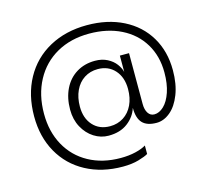

<svg xmlns="http://www.w3.org/2000/svg" viewBox="-134 -918 1428 1315"><g transform="rotate(-15 580.0 -260.0)"><path d="M820 -500V-140Q820 -99 836 -74.5Q852 -50 880 -50Q915 -50 947.5 -81Q980 -112 1000 -171Q1020 -230 1020 -310Q1020 -426 966.5 -514.5Q913 -603 815.5 -651.5Q718 -700 590 -700Q459 -700 359.5 -644Q260 -588 205 -485.5Q150 -383 150 -249Q150 -122 203.5 -25Q257 72 354.5 125.5Q452 179 580 179Q639 179 686.5 167.5Q734 156 761 139V199Q740 212 692 226Q644 240 580 240Q432 240 318.5 179Q205 118 142.5 7Q80 -104 80 -249Q80 -401 143.5 -517Q207 -633 323 -696.5Q439 -760 590 -760Q736 -760 847 -704Q958 -648 1019 -546Q1080 -444 1080 -310Q1080 -212 1051.5 -139Q1023 -66 977 -28Q931 10 880 10Q812 10 780 -24Q748 -58 748 -131Q729 -71 675.5 -30.5Q622 10 540 10Q485 10 437 -20.5Q389 -51 359.5 -105.5Q330 -160 330 -230Q330 -313 361 -376.5Q392 -440 449 -475Q506 -510 580 -510Q630 -510 667.5 -490.5Q705 -471 726.5 -442Q748 -413 755 -384V-500ZM750 -265Q750 -348 704.5 -399Q659 -450 584 -450Q530 -450 488 -423Q446 -396 423 -346.5Q400 -297 400 -233Q400 -150 445.5 -100Q491 -50 566 -50Q620 -50 662 -77Q704 -104 727 -152.5Q750 -201 750 -265Z"/></g></svg>

Font: Goli Light
Style: Regular
Weight: 300
Designer: jaikishan Patel
Foundry: MagicType
Version: Version 1.000